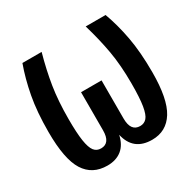

<svg xmlns="http://www.w3.org/2000/svg" viewBox="-155 -853 1038 1030"><g transform="rotate(-30 364.5 -338.5)"><path d="M686 -300Q686 -135 639.5 -60.5Q593 14 505 14Q389 14 364 -98Q352 -42 317 -14Q282 14 228 14Q135 14 89 -59Q43 -132 43 -300Q43 -424 60.5 -517.5Q78 -611 107 -691H226Q199 -594 185 -506Q171 -418 171 -306Q171 -220 178.5 -171.5Q186 -123 201.5 -103Q217 -83 244 -83Q301 -83 301 -162V-398H428V-162Q428 -82 486 -82Q511 -82 527 -100Q543 -118 551 -166Q559 -214 559 -304Q559 -416 543.5 -504.5Q528 -593 499 -691H622Q651 -613 668.5 -519Q686 -425 686 -300Z"/></g></svg>

Font: Fira Sans Compressed Medium
Style: Regular
Weight: 500
Width: 1
Designer: bBox Type GmbH & Carrois Corporate GbR & Edenspiekermann AG
Foundry: bBox Type GmbH & Carrois Corporate GbR & Edenspiekermann AG
Version: Version 4.301